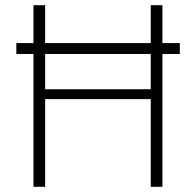

<svg xmlns="http://www.w3.org/2000/svg" viewBox="-20 -720 755 740"><path d="M43 -512V-554H673V-512ZM561 0V-700H606V0ZM109 0V-700H154V0ZM139 -338V-376H579V-338Z"/></svg>

Font: DM Sans 10pt ExtraLight
Style: Regular
Weight: 250
Version: Version 4.004;gftools[0.9.30]